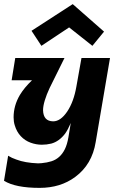

<svg xmlns="http://www.w3.org/2000/svg" viewBox="-26 -692 554 932"><path d="M166.5 220Q49 220 -6.5 185.5L13.5 64Q31 75 53.5 82.5Q95 98.5 159 101L176 100Q202.5 97.5 223.8 90.8Q245 84 261.2 69.5Q277.5 55 288.8 32.2Q300 9.5 306 -25.2Q312 -60 317.5 -95Q304.5 -64 290.5 -44Q261.5 -5.5 223 5Q200.5 10.5 177.5 10.5Q149.5 10.5 122.2 0.5Q95 -9.5 75 -30.8Q55 -52 45.5 -84Q40 -101.5 40 -122.5Q40 -179.5 70.5 -231Q91.5 -266 129.5 -302.5H30.5L48 -410.5H287L215 -265Q200 -233 191.5 -205Q183 -177 183 -157Q184.5 -103.5 232 -103Q268 -103 300 -150.2Q332 -197.5 345 -273L369.5 -410.5H508L438.5 -2.5Q421 106.5 339 167Q267.5 220 166.5 220ZM422.5 -469.5 309.5 -559 175 -469.5 127 -542.5 327 -672 479 -538.5Z"/></svg>

Font: Lucymar Sans
Style: Bold Italic
Weight: 700
Italic angle: -10°
Foundry: The League of Moveable Type (original font) / Main changes by Cristiano Sobral with portions from Mirco Monsees
Version: Version 2.00;August 30, 2020;FontCreator 13.0.0.2681 64-bit